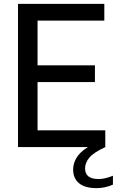

<svg xmlns="http://www.w3.org/2000/svg" viewBox="-20 -760 604 992"><path d="M73 0V-740H519V-653.5H174V-422.5H470.5V-336H174V-86.5H524V0ZM479 212Q419 212 388.5 186.8Q358 161.5 358 117Q358 73.5 388.2 37.8Q418.5 2 494 -30.5L524 0Q462.5 28.5 441 55.2Q419.5 82 419.5 110.5Q419.5 165 489.5 165Q505.5 165 523.2 161Q541 157 563.5 148V194Q522.5 212 479 212Z"/></svg>

Font: Encode Sans SemiCondensed SemiCondensed Medium
Style: Regular
Weight: 500
Width: 4
Designer: Multiple Designers
Foundry: Impallari Type
Version: Version 3.000; ttfautohint (v1.8.3) -l 8 -r 50 -G 200 -x 14 